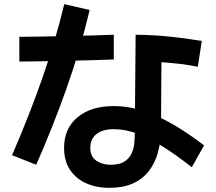

<svg xmlns="http://www.w3.org/2000/svg" viewBox="-20 -844 1040 923"><path d="M154 -52 38 -98Q124 -297 186 -475.5Q248 -654 289 -824L411 -796Q366 -606 300 -419.5Q234 -233 154 -52ZM527 -677V-558Q414 -554 300 -551.5Q186 -549 73 -548V-667Q186 -668 300 -670.5Q414 -673 527 -677ZM961 -145 902 -40Q826 -100 761 -140.5Q696 -181 639 -202Q582 -223 526 -223Q474 -223 444 -199.5Q414 -176 414 -133Q414 -91 443 -71.5Q472 -52 511 -52Q554 -52 577.5 -67Q601 -82 612 -105Q623 -128 625.5 -154.5Q628 -181 628 -203L632 -677Q718 -676 796 -668Q874 -660 950 -647L931 -523Q887 -532 843.5 -537Q800 -542 756 -545L754 -230Q754 -165 739.5 -112Q725 -59 694.5 -20.5Q664 18 617.5 38.5Q571 59 506 59Q442 59 393 36.5Q344 14 316 -28.5Q288 -71 288 -133Q288 -227 353 -280.5Q418 -334 525 -334Q601 -334 674.5 -309Q748 -284 819.5 -241.5Q891 -199 961 -145Z"/></svg>

Font: Murecho Thin SemiBold
Style: Regular
Weight: 600
Version: Version 1.010